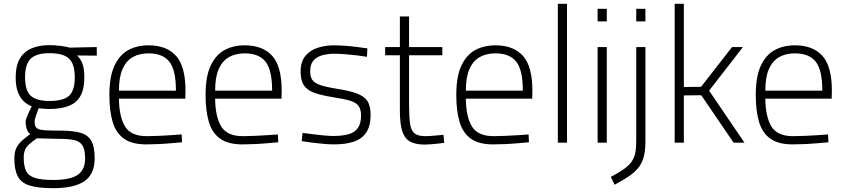

<svg xmlns="http://www.w3.org/2000/svg" viewBox="-20 -746 4420 1004"><path d="M259 238Q177 238 133 223.5Q89 209 72 174.5Q55 140 55 82Q55 50 65 29Q75 8 93.5 -9Q112 -26 138 -45Q126 -54 120 -71.5Q114 -89 114 -112Q114 -118 119.5 -131.5Q125 -145 132 -161Q139 -177 146 -190Q123 -199 104.5 -216Q86 -233 74 -263.5Q62 -294 62 -342Q62 -402 83.5 -439Q105 -476 145 -493Q185 -510 238 -510Q267 -510 297 -506Q327 -502 344 -497L486 -500V-455L383 -456Q400 -440 410.5 -414.5Q421 -389 421 -342Q421 -279 400 -243Q379 -207 338 -191.5Q297 -176 235 -176Q228 -176 209.5 -177.5Q191 -179 182 -180Q176 -163 168.5 -142Q161 -121 161 -114Q161 -97 164.5 -87Q168 -77 180 -71.5Q192 -66 219 -64.5Q246 -63 293 -63Q358 -63 398 -52.5Q438 -42 456.5 -11Q475 20 475 82Q475 164 422 201Q369 238 259 238ZM260 195Q347 195 386 168.5Q425 142 425 83Q425 37 411.5 15Q398 -7 368 -13.5Q338 -20 289 -20Q280 -20 261.5 -20.5Q243 -21 223 -21.5Q203 -22 189 -22.5Q175 -23 173 -23Q147 -5 131.5 9.5Q116 24 110 40Q104 56 104 79Q104 121 116 147Q128 173 161.5 184Q195 195 260 195ZM238 -218Q311 -218 341 -245Q371 -272 371 -342Q371 -411 341 -439.5Q311 -468 238 -468Q171 -468 141 -439.5Q111 -411 111 -342Q111 -272 141 -245Q171 -218 238 -218Z M744 9Q670 9 628 -21Q586 -51 569 -109Q552 -167 552 -249Q552 -347 579 -403.5Q606 -460 651.5 -484.5Q697 -509 757 -509Q851 -509 900.5 -454Q950 -399 950 -271L949 -230H602Q603 -135 634 -84.5Q665 -34 747 -34Q774 -34 807 -35.5Q840 -37 873 -39Q906 -41 930 -43L932 -2Q908 0 874.5 3Q841 6 806.5 7.5Q772 9 744 9ZM602 -272H900Q900 -380 865.5 -423.5Q831 -467 757 -467Q709 -467 674.5 -447.5Q640 -428 621 -385.5Q602 -343 602 -272Z M1247 9Q1173 9 1131 -21Q1089 -51 1072 -109Q1055 -167 1055 -249Q1055 -347 1082 -403.5Q1109 -460 1154.5 -484.5Q1200 -509 1260 -509Q1354 -509 1403.5 -454Q1453 -399 1453 -271L1452 -230H1105Q1106 -135 1137 -84.5Q1168 -34 1250 -34Q1277 -34 1310 -35.5Q1343 -37 1376 -39Q1409 -41 1433 -43L1435 -2Q1411 0 1377.5 3Q1344 6 1309.5 7.5Q1275 9 1247 9ZM1105 -272H1403Q1403 -380 1368.5 -423.5Q1334 -467 1260 -467Q1212 -467 1177.5 -447.5Q1143 -428 1124 -385.5Q1105 -343 1105 -272Z M1727 9Q1705 9 1674.5 6.5Q1644 4 1613 0Q1582 -4 1558 -8L1562 -51Q1586 -48 1616.5 -44Q1647 -40 1676 -37.5Q1705 -35 1723 -35Q1768 -35 1800.5 -43.5Q1833 -52 1850.5 -75.5Q1868 -99 1868 -142Q1868 -174 1855 -192Q1842 -210 1810.5 -219.5Q1779 -229 1720 -238Q1663 -247 1625.5 -260Q1588 -273 1570 -298.5Q1552 -324 1552 -371Q1552 -425 1578 -455Q1604 -485 1644 -497Q1684 -509 1726 -509Q1754 -509 1786.5 -506.5Q1819 -504 1849.5 -500Q1880 -496 1901 -493L1899 -449Q1876 -453 1845.5 -456.5Q1815 -460 1783.5 -462.5Q1752 -465 1727 -465Q1696 -465 1667 -457.5Q1638 -450 1620 -430.5Q1602 -411 1602 -374Q1602 -345 1613 -328.5Q1624 -312 1654 -301.5Q1684 -291 1740 -282Q1805 -272 1844 -258Q1883 -244 1900.5 -218.5Q1918 -193 1918 -145Q1918 -87 1895 -53Q1872 -19 1829.5 -5Q1787 9 1727 9Z M2201 10Q2154 10 2125.5 -5Q2097 -20 2084 -58.5Q2071 -97 2071 -169V-457H1994V-500H2071V-660H2119V-500H2293V-457H2119V-203Q2119 -135 2124.5 -98.5Q2130 -62 2148.5 -48Q2167 -34 2204 -34Q2214 -34 2231 -35Q2248 -36 2266.5 -38Q2285 -40 2299 -41L2303 1Q2289 3 2270 5Q2251 7 2232.5 8.5Q2214 10 2201 10Z M2558 9Q2484 9 2442 -21Q2400 -51 2383 -109Q2366 -167 2366 -249Q2366 -347 2393 -403.5Q2420 -460 2465.5 -484.5Q2511 -509 2571 -509Q2665 -509 2714.5 -454Q2764 -399 2764 -271L2763 -230H2416Q2417 -135 2448 -84.5Q2479 -34 2561 -34Q2588 -34 2621 -35.5Q2654 -37 2687 -39Q2720 -41 2744 -43L2746 -2Q2722 0 2688.5 3Q2655 6 2620.5 7.5Q2586 9 2558 9ZM2416 -272H2714Q2714 -380 2679.5 -423.5Q2645 -467 2571 -467Q2523 -467 2488.5 -447.5Q2454 -428 2435 -385.5Q2416 -343 2416 -272Z M2897 0V-726H2945V0Z M3105 0V-500H3153V0ZM3105 -634V-700H3153V-634Z M3194 220 3174 179Q3216 157 3242 138.5Q3268 120 3282 100.5Q3296 81 3301.5 55.5Q3307 30 3307 -9V-500H3355V-8Q3355 36 3348 67.5Q3341 99 3323.5 124Q3306 149 3274.5 171.5Q3243 194 3194 220ZM3307 -634V-700H3355V-634Z M3508 0V-726H3556V-291L3646 -292L3808 -500H3865L3688 -272L3873 0H3816L3647 -248L3556 -247V0Z M4124 9Q4050 9 4008 -21Q3966 -51 3949 -109Q3932 -167 3932 -249Q3932 -347 3959 -403.5Q3986 -460 4031.5 -484.5Q4077 -509 4137 -509Q4231 -509 4280.5 -454Q4330 -399 4330 -271L4329 -230H3982Q3983 -135 4014 -84.5Q4045 -34 4127 -34Q4154 -34 4187 -35.5Q4220 -37 4253 -39Q4286 -41 4310 -43L4312 -2Q4288 0 4254.5 3Q4221 6 4186.5 7.5Q4152 9 4124 9ZM3982 -272H4280Q4280 -380 4245.5 -423.5Q4211 -467 4137 -467Q4089 -467 4054.5 -447.5Q4020 -428 4001 -385.5Q3982 -343 3982 -272Z"/></svg>

Font: Cairo Play Light
Style: Regular
Weight: 300
Version: Version 3.119